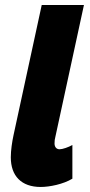

<svg xmlns="http://www.w3.org/2000/svg" viewBox="-20 -734 357 764"><path d="M142 10C177 10 232 -1 268 -23V-157C252 -148 229 -140 217 -140C204 -140 197 -150 197 -163C197 -174 198 -181 200 -188L314 -714H146L34 -197C28 -169 23 -136 23 -108C23 -34 65 10 142 10Z"/></svg>

Font: Noto Sans UI Condensed Black
Style: Italic
Weight: 900
Width: 3
Italic angle: -192°
Designer: Monotype Design Team
Foundry: Monotype Imaging Inc.
Version: Version 1.901